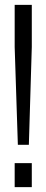

<svg xmlns="http://www.w3.org/2000/svg" viewBox="-20 -765 190 785"><path d="M53 -173 40 -573V-745H110V-573L98 -173ZM40 0V-98H110V0Z"/></svg>

Font: Exetegue
Style: Regular
Weight: 400
Designer: Fábio Duarte Martins
Foundry: Fábio Duarte Martins
Version: Version 0.001